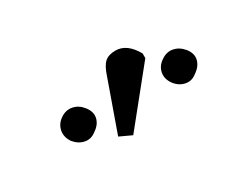

<svg xmlns="http://www.w3.org/2000/svg" viewBox="-48 -986 706 572"><g transform="rotate(-30 305.5 -699.5)"><path d="M285 -577 244 -596 305 -768Q315 -799 328 -810.5Q341 -822 365 -822Q404 -822 431 -774V-758ZM116 -655Q102 -675 106 -696Q110 -717 129 -730Q148 -743 168.5 -739Q189 -735 203 -717Q219 -697 214.5 -677Q210 -657 189 -643Q171 -629 151 -633Q131 -637 116 -655ZM463 -655Q448 -675 452 -696Q456 -717 476 -730Q495 -743 515 -739Q535 -735 550 -717Q566 -697 561 -677Q556 -657 535 -643Q518 -629 497.5 -633Q477 -637 463 -655Z"/></g></svg>

Font: Literata 7pt SemiBold
Style: Italic
Weight: 600
Italic angle: -2°
Designer: Latin by Veronika Burian and Jose Scaglione. Greek by Irene Vlachou. Cyrillic by Vera Evstafieva
Foundry: TypeTogether
Version: Version 3.002